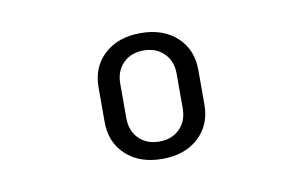

<svg xmlns="http://www.w3.org/2000/svg" viewBox="-44 -808 688 436"><g transform="rotate(-10 300.0 -590.0)"><path d="M300 -445Q248 -445 216.5 -474Q185 -503 185 -550V-630Q185 -677 216.5 -706Q248 -735 300 -735Q352 -735 383.5 -706Q415 -677 415 -630V-550Q415 -503 383.5 -474Q352 -445 300 -445ZM300 -485Q329 -485 347 -503Q365 -521 365 -550V-630Q365 -659 347 -677Q329 -695 300 -695Q271 -695 253 -677Q235 -659 235 -630V-550Q235 -521 253 -503Q271 -485 300 -485Z"/></g></svg>

Font: Pitagon Sans Mono
Style: Regular
Weight: 400
Monospace: yes
Designer: Travis Tran
Foundry: Pitagon
Version: Version 1.001;gftools[0.9.26]